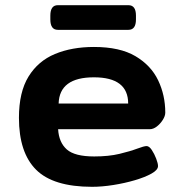

<svg xmlns="http://www.w3.org/2000/svg" viewBox="-20 -712 700 740"><path d="M335 8Q185 8 119 -58Q53 -124 53 -258Q53 -357 90 -417Q127 -477 192 -504Q257 -531 342 -531Q442 -531 502 -495.5Q562 -460 589.5 -402.5Q617 -345 617 -278Q617 -265 607.5 -250Q598 -235 584.5 -224.5Q571 -214 557 -214H204Q207 -163 237.5 -136Q268 -109 343 -109Q399 -109 440.5 -119Q482 -129 508.5 -139Q535 -149 545 -149Q555 -149 565 -134Q575 -119 582 -100.5Q589 -82 589 -72Q589 -57 564 -43Q539 -29 500 -17.5Q461 -6 417 1Q373 8 335 8ZM206 -313H474Q474 -414 342 -414Q209 -414 206 -313ZM203 -597Q174 -597 174 -637V-652Q174 -692 203 -692H475Q504 -692 504 -652V-637Q504 -597 475 -597Z"/></svg>

Font: Asap Expanded
Style: Bold
Weight: 700
Width: 7
Designer: Pablo Cosgaya
Foundry: Omnibus-Type
Version: Version 3.001; ttfautohint (v1.8.4.7-5d5b)